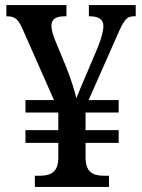

<svg xmlns="http://www.w3.org/2000/svg" viewBox="-20 -734 559 754"><path d="M117 0H408V-44H387C345 -44 316 -58 316 -116V-173H446V-223H316V-292H446V-341H328L439 -592C466 -654 476 -670 506 -670H513V-714H329V-670H332C369 -670 386 -657 386 -631C386 -612 377 -580 364 -548L314 -430C302 -402 286 -365 280 -348C274 -375 258 -425 241 -468L198 -572C189 -595 182 -616 182 -632C182 -659 199 -670 235 -670H241V-714H5V-670H8C41 -670 53 -656 70 -617L192 -341H80V-292H209V-223H80V-173H209V-112C208 -58 179 -44 138 -44H117Z"/></svg>

Font: Noto Serif SemiCondensed Medium
Style: Regular
Weight: 500
Width: 4
Designer: Monotype Design Team
Foundry: Monotype Imaging Inc.
Version: Version 2.014